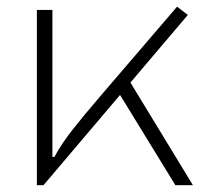

<svg xmlns="http://www.w3.org/2000/svg" viewBox="-20 -547 626 567"><path d="M88.9 0V-517.6H134.8V-83.5H140.6Q161.6 -122.6 195.1 -165Q228.5 -207.5 277.3 -264.2L502.9 -527.3L534.7 -502.9L365.2 -303.2L549.8 0H498L334.5 -266.6L108.4 0Z"/></svg>

Font: Cascadia Mono NF ExtraLight
Style: Regular
Weight: 200
Monospace: yes
Designer: Aaron Bell
Foundry: Saja Typeworks
Version: Version 2404.023; ttfautohint (v1.8.4)